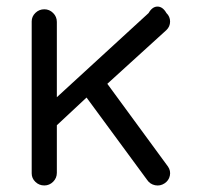

<svg xmlns="http://www.w3.org/2000/svg" viewBox="-20 -567 617 587"><path d="M76.9 -501.5Q76.9 -516.6 88.3 -527.6Q99.6 -538.6 115.5 -538.6Q131.1 -538.6 142.5 -527.2Q153.8 -515.9 153.8 -500V-269.8L434.3 -527.1Q445.6 -546.9 461.5 -546.9Q477.5 -546.9 488.8 -527.1Q500 -516.4 500 -501.1Q500 -485.8 488.8 -475.1L308.1 -310.8L493.7 -57.6Q502.4 -44.9 499.3 -29.9Q496.1 -14.9 482.9 -6.3Q469.7 2.4 454.1 -0.7Q438.5 -3.9 429.7 -17.1L244.6 -268.8L153.8 -184.1V-38.6Q153.8 -22.7 142.5 -11.4Q131.1 0 115.5 0Q99.6 0 88.3 -10.9Q76.9 -21.7 76.9 -36.9Z"/></svg>

Font: Tecnico
Style: Grueso
Weight: 700
Version: Version 1.3